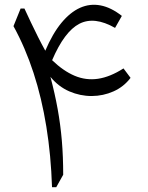

<svg xmlns="http://www.w3.org/2000/svg" viewBox="-20 -779 615 799"><path d="M487.1 -712.8Q442.4 -748.1 398.4 -756.5Q354.5 -764.9 313.3 -746.6Q272.2 -728.2 235.5 -683.8Q198.8 -639.3 168.5 -568Q153.7 -594.6 138.6 -624.5Q123.5 -654.4 109.1 -684.9Q94.7 -715.4 81.7 -743.5H65.8L36.1 -670.2Q85.5 -580.3 119.6 -475.6Q153.7 -370.9 172.9 -251.8Q192.2 -132.7 196.5 0H214.1L243 -51.8Q243 -126.6 237.4 -193.3Q231.7 -260 220 -325Q208.3 -390 189.9 -459.1Q223.1 -418.5 268.4 -398.8Q313.8 -379.2 361.7 -379.4Q409.6 -379.7 452.3 -398.7Q495 -417.7 523.3 -455L493.9 -494.3Q438.3 -458.7 388 -451.2Q337.8 -443.8 290.6 -463.7Q243.5 -483.6 196.9 -528.5Q248 -647.9 310.3 -680.1Q372.6 -712.2 458.8 -662.9Z"/></svg>

Font: Pinar-VF
Style: Regular
Weight: 300
Designer: Amin Abedi
Version: Version 3.0